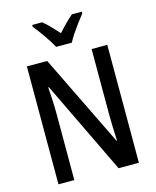

<svg xmlns="http://www.w3.org/2000/svg" viewBox="-135 -1031 911 1123"><g transform="rotate(-15 320.5 -470.0)"><path d="M564 0H441L170 -563H166Q169 -521 171 -479Q173 -437 173 -400V0H77V-714H200L471 -158H474Q472 -198 470.5 -241.5Q469 -285 469 -319V-714H564ZM272 -780Q255 -812 225.5 -854.5Q196 -897 170 -929V-940H230Q251 -923 274 -899.5Q297 -876 320 -850Q345 -878 365 -898Q385 -918 410 -940H470V-929Q454 -909 434.5 -883Q415 -857 396.5 -829.5Q378 -802 367 -780Z"/></g></svg>

Font: Noto Sans Lao Condensed Medium
Style: Regular
Weight: 500
Width: 3
Designer: Monotype Design Team
Foundry: Monotype Imaging Inc.
Version: Version 2.003; ttfautohint (v1.8.4.7-5d5b)